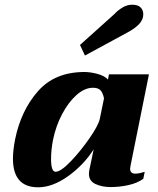

<svg xmlns="http://www.w3.org/2000/svg" viewBox="-20 -786 673 816"><path d="M320 -595 467 -727Q477 -739 498 -752.5Q519 -766 542 -766Q566 -766 577.5 -754.5Q589 -743 589 -725Q589 -703 571.5 -684Q554 -665 520 -647L341 -550ZM35 -112Q35 -146 44 -193Q69 -316 141 -398Q213 -480 339 -480Q364 -480 394 -472Q424 -464 439 -448L443 -470H613L535 -83Q533 -73 533 -69Q533 -48 555 -48Q571 -48 595 -56L589 -26Q564 -8 526.5 0.5Q489 9 450 9Q413 9 385.5 -4Q358 -17 358 -47Q358 -55 359 -60L378 -151Q335 -84 269 -37Q203 10 142 10Q35 10 35 -112ZM404 -280 422 -368Q417 -392 407 -402.5Q397 -413 375 -413Q340 -413 305.5 -382.5Q271 -352 244 -301Q217 -250 205 -190Q197 -148 197 -111Q197 -56 216 -56Q238 -56 279.5 -99Q321 -142 359 -196.5Q397 -251 404 -280Z"/></svg>

Font: Taviraj
Style: Bold Italic
Weight: 700
Italic angle: -12°
Designer: Katatrad Team
Foundry: CadsonDemak
Version: Version 1.001